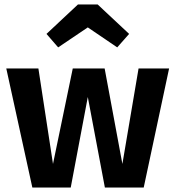

<svg xmlns="http://www.w3.org/2000/svg" viewBox="-20 -835 781 855"><path d="M239 -624 187 -684 327 -815H415L555 -684L502 -624L371 -713ZM733 -530 620 0H447L371 -403L295 0H124L8 -530H151L216 -105L304 -530H446L525 -105L597 -530Z"/></svg>

Font: Fira Sans SemiBold
Style: Regular
Weight: 600
Designer: bBox Type GmbH & Carrois Corporate GbR & Edenspiekermann AG
Foundry: bBox Type GmbH & Carrois Corporate GbR & Edenspiekermann AG
Version: Version 4.301;PS 004.301;hotconv 1.0.88;makeotf.lib2.5.64775